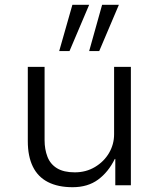

<svg xmlns="http://www.w3.org/2000/svg" viewBox="-20 -773 664 801"><path d="M283 8Q222 8 180 -13.5Q138 -35 117 -78Q96 -121 96 -184V-494H166V-188Q166 -150 178 -119Q190 -88 218 -71Q246 -54 292 -54Q339 -54 376.5 -76.5Q414 -99 435 -135Q456 -171 456 -213V-494H526V0H461V-110H459Q432 -55 389 -23.5Q346 8 283 8ZM352 -560 406 -753H476L394 -560ZM227 -560 282 -753H352L270 -560Z"/></svg>

Font: Nunito Sans 7pt Light
Style: Regular
Weight: 300
Designer: Vernon Adams
Foundry: Vernon Adams
Version: Version 3.101;gftools[0.9.27]